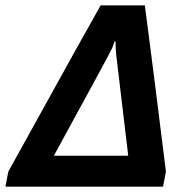

<svg xmlns="http://www.w3.org/2000/svg" viewBox="-50 -696 689 716"><path d="M558.1 0H-29.8L-19 -56.2L65.4 -208.5Q256.3 -554.2 325.2 -675.8H490.2Q513.7 -499.5 568.8 -56.2ZM428.2 -115.2 383.8 -487.8Q380.9 -516.1 380.9 -541H377Q374.5 -531.7 368.4 -516.8Q362.3 -502 150.9 -115.2Z"/></svg>

Font: Cadman
Style: Bold Italic
Weight: 700
Italic angle: -12°
Designer: Paul James MIller
Foundry: High-Logic / Made with FontCreator
Version: Version 2.114;March 28, 2021;FontCreator 13.0.0.2683 64-bit